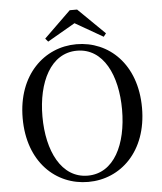

<svg xmlns="http://www.w3.org/2000/svg" viewBox="-62 -993 896 1064"><g transform="rotate(-5 386.0 -461.5)"><path d="M386 17C566 17 718 -124 718 -366C718 -610 566 -749 386 -749C207 -749 54 -607 54 -366C54 -121 207 17 386 17ZM386 -18C240 -18 164 -174 164 -366C164 -557 240 -713 386 -713C533 -713 607 -557 607 -366C607 -174 533 -18 386 -18ZM407 -940H366L217 -795L232 -777L386 -866L541 -777L555 -795Z"/></g></svg>

Font: Source Han Serif SC Medium
Style: Regular
Weight: 500
Designer: Ryoko NISHIZUKA 西塚涼子 (kana & ideographs); Frank Grießhammer (Latin, Greek & Cyrillic); Wenlong ZHANG 张文龙 (bopomofo); San
Foundry: Adobe
Version: Version 2.003;hotconv 1.1.1;makeotfexe 2.6.0